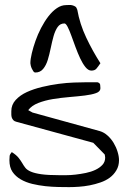

<svg xmlns="http://www.w3.org/2000/svg" viewBox="-20 -766 524 787"><path d="M18.6 -109.4Q18.6 -120.1 19.5 -127Q20.5 -133.8 28.3 -142.6Q46.9 -130.9 56.2 -119.1Q65.4 -107.4 71.3 -97.2Q77.1 -86.9 84 -78.1Q90.8 -69.3 106.4 -62.5Q122.1 -55.7 149.4 -51.8Q176.8 -47.9 223.6 -47.9Q233.4 -47.9 251 -47.9Q268.6 -47.9 289.6 -50.3Q310.5 -52.7 332 -57.1Q353.5 -61.5 371.1 -69.8Q388.7 -78.1 399.9 -90.3Q411.1 -102.5 411.1 -120.1Q411.1 -123 410.2 -127.4Q409.2 -131.8 409.2 -132.8L362.3 -180.7L47.9 -266.6Q39.1 -268.6 34.7 -273.4Q30.3 -278.3 28.3 -284.2Q26.4 -290 26.4 -296.9V-310.5Q26.4 -336.9 44.4 -356.4Q62.5 -376 90.3 -388.7Q118.2 -401.4 152.8 -409.7Q187.5 -418 221.2 -422.4Q254.9 -426.8 283.7 -427.7Q312.5 -428.7 328.1 -428.7H338.9Q345.7 -428.7 354 -428.7Q362.3 -428.7 369.1 -428.7H379.9Q389.6 -425.8 390.6 -418.5Q391.6 -411.1 391.6 -404.3Q391.6 -390.6 373.5 -384.3Q355.5 -377.9 327.6 -374.5Q299.8 -371.1 264.6 -368.2Q229.5 -365.2 196.8 -359.9Q164.1 -354.5 136.7 -343.8Q109.4 -333 95.7 -314.5L113.3 -304.7L389.6 -228.5Q406.2 -223.6 420.9 -210.4Q435.5 -197.3 445.8 -180.2Q456.1 -163.1 461.9 -144Q467.8 -125 467.8 -109.4Q467.8 -85.9 457 -67.9Q446.3 -49.8 429.7 -37.6Q413.1 -25.4 391.6 -18.1Q370.1 -10.7 347.7 -6.3Q325.2 -2 303.2 -0.5Q281.2 1 263.7 1Q245.1 1 219.2 0.5Q193.4 0 166 -2.9Q138.7 -5.9 112.3 -12.2Q85.9 -18.6 64.9 -30.8Q43.9 -43 31.2 -61.5Q18.6 -80.1 18.6 -109.4ZM104.5 -506.8Q104.5 -523.4 110.4 -547.9Q116.2 -572.3 125.5 -598.6Q134.8 -625 148.4 -651.4Q162.1 -677.7 178.2 -698.7Q194.3 -719.7 212.9 -732.4Q231.4 -745.1 251 -745.1Q256.8 -745.1 263.7 -745.6Q270.5 -746.1 277.3 -744.1Q284.2 -742.2 289.1 -738.8Q293.9 -735.4 296.9 -725.6Q301.8 -697.3 311 -668.5Q320.3 -639.6 333.5 -611.8Q346.7 -584 361.3 -557.6Q376 -531.2 391.6 -506.8Q381.8 -492.2 375 -484.4Q368.2 -476.6 354.5 -476.6Q341.8 -476.6 330.1 -491.2Q318.4 -505.9 308.6 -526.9Q298.8 -547.9 289.6 -572.8Q280.3 -597.7 272.5 -619.6Q264.6 -641.6 257.3 -655.8Q250 -669.9 244.1 -669.9Q226.6 -669.9 216.3 -655.3Q206.1 -640.6 199.7 -618.2Q193.4 -595.7 188 -569.3Q182.6 -543 175.8 -520.5Q168.9 -498 156.7 -483.4Q144.5 -468.8 125 -468.8Q120.1 -468.8 116.7 -473.6Q113.3 -478.5 110.4 -484.9Q107.4 -491.2 106 -497.6Q104.5 -503.9 104.5 -506.8Z"/></svg>

Font: Swanky and Moo Moo Cyrillic
Style: Regular
Weight: 400
Designer: Kimberly Geswein; Denis Ignatov
Foundry: Kimberly Geswein; Denis Ignatov
Version: Version 1.003 June 27, 2018